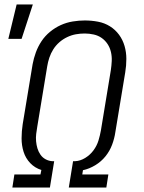

<svg xmlns="http://www.w3.org/2000/svg" viewBox="-20 -834 640 854"><path d="M35 0 44 -58H160L164 -78Q135 -87 114.5 -108.5Q94 -130 85 -158.5Q76 -187 76 -218.5Q76 -250 81 -282L125 -548Q130 -575 139.5 -601Q149 -627 164.5 -650.5Q180 -674 202.5 -692.5Q225 -711 250.5 -722.5Q276 -734 303.5 -738.5Q331 -743 357 -743Q387 -743 416 -737.5Q445 -732 469 -717Q493 -702 509.5 -679.5Q526 -657 534 -629.5Q542 -602 542 -572Q542 -542 537 -512L493 -246Q489 -218 478.5 -190Q468 -162 449 -138.5Q430 -115 403.5 -99Q377 -83 349 -77L346 -58H462L453 0H286L305 -117H314Q337 -118 359 -131.5Q381 -145 396 -165.5Q411 -186 418 -209Q425 -232 429 -255L473 -522Q476 -542 477 -562.5Q478 -583 473.5 -602.5Q469 -622 458.5 -638Q448 -654 432.5 -665Q417 -676 397 -680.5Q377 -685 357 -685Q337 -685 317.5 -681.5Q298 -678 279 -669Q260 -660 244 -646Q228 -632 217 -614.5Q206 -597 199.5 -577.5Q193 -558 190 -539L146 -272Q143 -255 141 -238.5Q139 -222 140.5 -205.5Q142 -189 146.5 -174Q151 -159 160 -146Q169 -133 183 -125.5Q197 -118 213 -117H221L202 0ZM17 -661 54 -814H126L76 -661Z"/></svg>

Font: Iosevka Aile Light Oblique
Style: Regular
Weight: 300
Italic angle: -9°
Designer: Belleve Invis
Foundry: Belleve Invis
Version: Version 31.1.0; ttfautohint (v1.8.4)